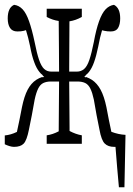

<svg xmlns="http://www.w3.org/2000/svg" viewBox="-33 -562 552 796"><path d="M306.2 -525.9Q306.2 -503.9 306.2 -491.7Q280.8 -477.5 254.9 -473.6Q253.9 -324.2 253.9 -284.2Q253.9 -271 253.9 -270V-265.1H285.6Q303.2 -265.1 315.9 -276.1Q328.6 -287.1 337.6 -314.2Q346.7 -341.3 356 -387.7Q375 -492.2 404.8 -523.4Q419.9 -539.1 439.5 -542Q465.3 -528.8 465.3 -485.8Q465.3 -460.4 456.1 -445.3Q447.3 -431.6 426.3 -431.6Q411.6 -431.6 400.4 -434.1Q397.5 -434.6 390.1 -436.5Q381.3 -407.7 374.5 -370.1Q366.2 -329.6 356.9 -304Q347.7 -278.3 335.4 -263.2Q330.1 -256.3 322.8 -251Q319.3 -243.2 315.9 -245.6Q320.3 -239.3 324.2 -242.7Q337.4 -237.8 348.1 -231Q369.6 -216.8 384.3 -189.7Q398.9 -162.6 408.2 -117.7Q418.5 -62 428.7 -15.6Q458 -4.4 487.3 -2.9Q485.4 110.8 482.9 214.4H460Q452.6 135.3 445.8 46.9Q440.9 46.9 440.4 46.9Q415 46.9 401.1 33Q387.2 19 379.4 -24.4Q367.2 -82 356 -149.4Q350.1 -177.2 341.8 -194.3Q333.5 -211.4 320.3 -217.8Q307.1 -224.1 288.1 -224.1H253.9V-219.2Q253.9 -174.8 255.4 -34.2Q255.4 -23.4 255.4 -22.5V-19Q280.8 -5.4 306.2 -1Q306.2 21.5 306.2 34.2H160.6Q160.6 21.5 160.6 -1Q185.5 -4.4 210.4 -17.6Q211.9 -214.4 211.9 -219.2V-224.1H177.7Q159.7 -224.1 146.5 -217.8Q133.3 -211.4 125 -194.3Q116.7 -177.2 110.8 -149.4Q99.1 -82 86.9 -24.4Q78.1 20 65.2 33.4Q52.2 46.9 24.9 46.9Q16.6 46.9 5.6 43.5Q-5.4 40 -13.2 36.1Q-13.2 22.5 -13.2 -0.5Q12.2 -2.9 37.1 -15.1Q47.4 -61.5 58.1 -117.7Q67.4 -163.1 81.5 -189.9Q95.7 -216.8 117.2 -231Q128.4 -238.3 141.6 -242.7Q146 -239.3 150.4 -245.6Q147 -243.7 143.1 -251Q136.2 -256.3 130.9 -263.2Q118.2 -278.3 108.9 -304.2Q99.1 -330.1 91.8 -370.1Q84 -407.7 74.7 -437Q67.4 -435.1 64.9 -434.1Q54.7 -431.6 39.1 -431.6Q18.1 -431.6 8.5 -446.3Q-1 -460.9 -1 -485.8Q-1 -507.3 5.4 -521.5Q11.7 -535.6 25.4 -542Q45.4 -539.6 60.5 -523.7Q75.7 -507.8 87.6 -473.6Q99.6 -439.5 109.9 -390.6Q119.6 -341.3 128.9 -314.2Q138.2 -287.1 150.1 -276.1Q162.1 -265.1 179.7 -265.1H211.9V-270Q211.9 -313 211.4 -359.9Q210.9 -406.7 210.4 -475.1Q185.5 -478.5 160.6 -491.7Q160.6 -503.9 160.6 -525.9Z"/></svg>

Font: Scarab Serif
Style: Condensed-Light
Weight: 300
Designer: John Roberts
Foundry: Scarab
Version: 1.0